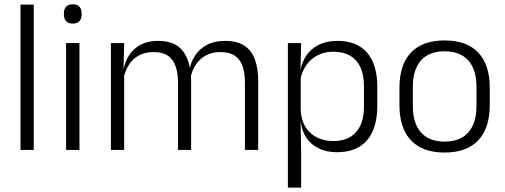

<svg xmlns="http://www.w3.org/2000/svg" viewBox="-20 -684 2305 876"><path d="M134 0H73.5V-663H134Z M342.5 0H281.5V-487.5H342.5ZM312 -576.5Q292 -576.5 281.8 -587.5Q271.5 -598.5 271.5 -619V-622.5Q271.5 -642.5 281.8 -653.5Q292 -664.5 312 -664.5Q332.5 -664.5 342.5 -653.5Q352.5 -642.5 352.5 -622.5V-619Q352.5 -598.5 342.5 -587.5Q332.5 -576.5 312 -576.5Z M1158 0H1097.5V-307Q1097.5 -350.5 1086.8 -381.8Q1076 -413 1051.5 -429.8Q1027 -446.5 985.5 -446.5Q947.5 -446.5 918.8 -430.8Q890 -415 872.5 -387.5Q855 -360 848.5 -325.5L837 -371H845.5Q852 -404.5 871.8 -433.2Q891.5 -462 925 -479.8Q958.5 -497.5 1006.5 -497.5Q1061 -497.5 1094.5 -475.8Q1128 -454 1143 -412.8Q1158 -371.5 1158 -313.5ZM546.5 0H486V-487.5H546.5L543.5 -366.5L546.5 -363.5ZM852 0H792V-307Q792 -350 781.2 -381.5Q770.5 -413 746 -429.8Q721.5 -446.5 680.5 -446.5Q641.5 -446.5 612.8 -430.5Q584 -414.5 566.8 -386.5Q549.5 -358.5 543 -322.5L529.5 -367.5H544Q550.5 -403.5 569.5 -432.8Q588.5 -462 621.5 -479.8Q654.5 -497.5 701 -497.5Q768.5 -497.5 803.8 -463Q839 -428.5 848.5 -360.5Q850.5 -350 851.2 -338.8Q852 -327.5 852 -316Z M1517 10.5Q1470.5 10.5 1435.2 -6.5Q1400 -23.5 1378.8 -54.2Q1357.5 -85 1352.5 -126.5H1332.5L1352 -183Q1354 -136 1374 -104.2Q1394 -72.5 1427 -56.5Q1460 -40.5 1500.5 -40.5Q1568 -40.5 1604.2 -80.8Q1640.5 -121 1640.5 -198V-291Q1640.5 -367.5 1604.5 -407.8Q1568.5 -448 1500 -448Q1460.5 -448 1429.2 -431.8Q1398 -415.5 1377.8 -387.2Q1357.5 -359 1350.5 -322L1334 -366.5H1351.5Q1358.5 -403 1379 -432.5Q1399.5 -462 1434.8 -479.8Q1470 -497.5 1520 -497.5Q1608.5 -497.5 1655 -443.5Q1701.5 -389.5 1701.5 -286.5V-202Q1701.5 -98.5 1654.5 -44Q1607.5 10.5 1517 10.5ZM1354 172H1293.5V-487.5H1354L1351 -366L1352 -346V-139.5L1351.5 -125.5L1354 9Z M2008.5 12Q1907.5 12 1855 -43.8Q1802.5 -99.5 1802.5 -204.5V-284Q1802.5 -388.5 1855 -444Q1907.5 -499.5 2008.5 -499.5Q2109.5 -499.5 2162 -444Q2214.5 -388.5 2214.5 -284V-204.5Q2214.5 -99.5 2162 -43.8Q2109.5 12 2008.5 12ZM2008.5 -38Q2079.5 -38 2116.8 -80Q2154 -122 2154 -201V-287.5Q2154 -366 2116.8 -408Q2079.5 -450 2008.5 -450Q1937.5 -450 1900.5 -408Q1863.5 -366 1863.5 -287.5V-201Q1863.5 -122 1900.5 -80Q1937.5 -38 2008.5 -38Z"/></svg>

Font: Anek Kannada Light
Style: Regular
Weight: 300
Designer: Vaishnavi Murthy, Maithili Shingre (Kannada) & Yesha Goshar (Latin)
Foundry: Ek Type
Version: Version 1.003